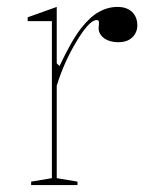

<svg xmlns="http://www.w3.org/2000/svg" viewBox="-20 -535 437 555"><path d="M70 0V-10L130 -20V-474H60V-485L144 -515V-352L152 -344Q169 -380 184.5 -407.5Q200 -435 215 -454Q241 -487 266.5 -501Q292 -515 320 -515Q338 -515 350.5 -508.5Q363 -502 370 -490Q377 -478 377 -461Q377 -449 371 -438Q365 -427 353 -420Q341 -413 322 -413Q306 -413 293 -418Q280 -423 272.5 -432.5Q265 -442 265 -453Q265 -457 265.5 -459.5Q266 -462 266 -465Q266 -468 266 -470Q266 -477 260 -477Q247 -477 230.5 -457.5Q214 -438 197 -408Q182 -383 168 -351.5Q154 -320 144 -287V-20L204 -10V0Z"/></svg>

Font: Kalnia Thin
Style: Regular
Weight: 250
Designer: Frida Medrano
Foundry: Frida Medrano
Version: Version 1.105